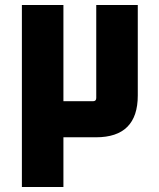

<svg xmlns="http://www.w3.org/2000/svg" viewBox="-20 -552 638 772"><path d="M68 200V-532H235V-145H354Q367 -145 367 -158V-532H534V-168Q534 0 366 0H235V200Z"/></svg>

Font: Oxanium ExtraLight ExtraBold
Style: Regular
Weight: 800
Version: Version 2.000